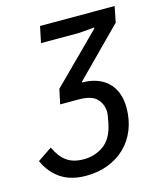

<svg xmlns="http://www.w3.org/2000/svg" viewBox="-156 -599 747 880"><g transform="rotate(-15 217.0 -159.0)"><path d="M145 200Q73 200 25.5 168.5Q-22 137 -48 79L20 33Q42 80 73 102Q104 124 153 124Q207 124 248.5 94Q290 64 304 -5Q306 -16 309 -32Q312 -48 312 -57Q312 -94 287.5 -120.5Q263 -147 200 -147H113L128 -217L354 -442L355 -447L282 -441H101L117 -518H471L456 -443L237 -222L236 -218Q272 -218 302.5 -208Q333 -198 355.5 -177.5Q378 -157 390.5 -126Q403 -95 403 -54Q403 3 384 50Q365 97 331 130Q297 163 249.5 181.5Q202 200 145 200Z"/></g></svg>

Font: IBM Plex Sans Text
Style: Italic
Weight: 450
Italic angle: -11°
Designer: Mike Abbink, Paul van der Laan, Pieter van Rosmalen
Foundry: Bold Monday
Version: Version 3.005